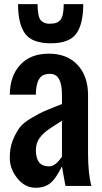

<svg xmlns="http://www.w3.org/2000/svg" viewBox="-20 -891 490 920"><path d="M151.9 -171.4Q151.9 -93.8 214.4 -93.8Q243.2 -93.8 270.5 -131.8Q275.4 -138.7 276.9 -139.6V-312.5Q269 -307.1 251 -295.9Q232.9 -284.2 222.2 -277.3Q188 -254.9 169.9 -230Q151.9 -205.1 151.9 -171.4ZM276.9 -437.5Q276.9 -537.1 220.2 -537.1Q190.4 -537.1 175.8 -522.9Q152.3 -499.5 151.9 -437.5H26.9Q27.8 -527.3 77.1 -580.6Q126 -633.8 213.9 -633.8Q301.8 -633.8 351.6 -580.1Q401.4 -526.4 401.9 -437.5V-156.2Q401.9 -58.6 418 0H293.5L276.9 -93.8Q245.6 -31.2 218.3 -11.2Q190.9 8.8 151.9 8.8Q99.6 8.8 63.5 -36.1Q27.3 -81.1 26.9 -132.8Q26.4 -183.6 42 -220.7Q57.6 -257.8 74.7 -280.3Q91.8 -302.7 131.8 -326.2Q171.9 -349.6 192.4 -358.4Q212.9 -367.2 242.7 -378.9Q272.5 -390.6 276.9 -392.6ZM378.9 -871.1Q378.9 -776.4 345.7 -730Q312.5 -683.6 223.1 -683.6Q133.8 -683.6 100.1 -730Q66.4 -776.4 66.4 -871.1H160.2Q160.2 -810.1 175.8 -793.5Q191.4 -777.3 215.3 -777.3Q238.3 -777.3 250 -781.7Q271.5 -790 278.3 -812Q285.2 -834 285.2 -871.1Z"/></svg>

Font: Oswald
Style: Book
Weight: 400
Designer: vernon adams
Foundry: vernon adams
Version: Version 1.000